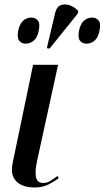

<svg xmlns="http://www.w3.org/2000/svg" viewBox="-20 -824 465 853"><path d="M133 9Q101 9 76 -2Q51 -13 39.5 -37.5Q28 -62 37 -104L127 -536H238L146 -115Q134 -63 140 -37Q146 -11 172 -11Q189 -11 205 -21Q221 -31 235 -42L241 -33Q225 -20 197.5 -5.5Q170 9 133 9ZM200 -608 188 -610 225 -766Q231 -793 249 -800.5Q267 -808 288.5 -801Q310 -794 328 -775L325 -763ZM94 -630Q76 -630 65.5 -643Q55 -656 61 -688Q68 -720 84 -733Q100 -746 119 -746Q137 -746 148 -733Q159 -720 152 -688Q146 -656 129.5 -643Q113 -630 94 -630ZM365 -630Q346 -630 335.5 -643Q325 -656 331 -688Q338 -720 354 -733Q370 -746 389 -746Q407 -746 418 -733Q429 -720 422 -688Q416 -656 399.5 -643Q383 -630 365 -630Z"/></svg>

Font: Noto Serif Display Medium
Style: Italic
Weight: 500
Italic angle: -12°
Designer: Monotype Design Team
Foundry: Monotype Imaging Inc.
Version: Version 2.009